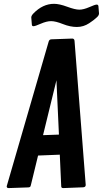

<svg xmlns="http://www.w3.org/2000/svg" viewBox="-20 -958 525 980"><path d="M360.4 -749.5 417.5 -14.2Q417.5 -2.9 404.8 -2L302.7 2Q292.5 2 292.5 -7.3L285.2 -168.5L174.3 -164.1L137.7 -13.7Q136.2 -6.8 133.8 -4.4Q131.3 -2 125 -1.5L23.9 2Q14.2 2 14.2 -7.3L228.5 -746.1Q231.9 -756.8 241.7 -757.3L349.1 -761.2Q359.4 -760.7 360.4 -749.5ZM268.1 -548.3 199.7 -268.1 280.8 -271ZM255.9 -938.5Q282.7 -938.5 323 -923.6Q363.3 -908.7 384.8 -908.7Q406.2 -908.7 435.8 -921.6Q465.3 -934.6 473.4 -934.6Q481.4 -934.6 482.4 -926.3L485.4 -889.6Q485.4 -879.4 474.4 -869.6Q463.4 -859.9 456.5 -854.5Q449.7 -849.1 435.1 -839.4Q406.2 -820.3 372.3 -820.3Q338.4 -820.3 301 -835.2Q263.7 -850.1 241 -850.1Q218.3 -850.1 188.7 -837.2Q159.2 -824.2 151.1 -824.2Q143.1 -824.2 142.6 -832L139.6 -869.1Q139.6 -877.9 150.4 -889.2Q198.2 -938.5 255.9 -938.5Z"/></svg>

Font: Contrail One
Style: Regular
Weight: 400
Designer: Riccardo De Franceschi
Foundry: Sorkin Type Co.
Version: Version 1.003